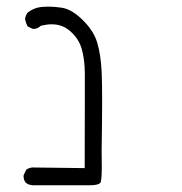

<svg xmlns="http://www.w3.org/2000/svg" viewBox="-20 -445 540 569"><path d="M246.6 104Q270 104 276.9 97.2Q278.3 95.7 278.8 93.8Q281.7 78.6 281.7 53.7Q281.7 47.9 281.5 37.8Q281.2 27.8 281.2 -1.5Q281.2 -30.8 282.2 -74.2Q282.7 -121.6 282.7 -147.5Q282.7 -199.2 281.2 -232.4Q278.8 -283.7 267.6 -320.3Q256.8 -355 223.6 -387.2Q191.4 -418.5 161.1 -422.4Q140.6 -425.3 126.5 -425.3Q112.3 -425.3 102.1 -424.3Q80.1 -421.9 62 -407.7Q56.2 -399.9 54.2 -389.6Q56.2 -377.4 62 -366.7L75.7 -359.9Q77.1 -359.4 80.8 -359.4Q84.5 -359.4 89.4 -361.1Q94.2 -362.8 98.6 -366.7L101.1 -368.7Q119.1 -373 132.8 -373Q161.6 -373 182.1 -357.4Q211.4 -335 221.7 -301.8Q231 -270.5 231.4 -228Q231.4 -214.8 231.4 -163.1Q231.4 -111.3 231 53.2L75.2 51.3Q64.9 52.7 57.6 58.1L50.3 73.7Q49.8 75.2 49.8 76.2Q49.8 88.4 56.2 96.2Q61.5 100.6 66.4 102.1Q71.3 103.5 75.2 104Z"/></svg>

Font: NaikaiFont
Style: ExtraLight
Weight: 200
Version: Version 1.89